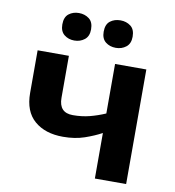

<svg xmlns="http://www.w3.org/2000/svg" viewBox="-83 -826 823 901"><g transform="rotate(10 328.0 -376.0)"><path d="M209 -546V-346Q209 -275 275 -275Q318 -275 355 -284.5Q392 -294 429 -310V-546H578V0H429V-217Q394 -198 349 -182.5Q304 -167 247 -167Q162 -167 111 -211Q60 -255 60 -343V-546ZM153 -686Q153 -721 173 -736.5Q193 -752 221 -752Q249 -752 269.5 -736.5Q290 -721 290 -686Q290 -653 269.5 -637Q249 -621 221 -621Q193 -621 173 -637Q153 -653 153 -686ZM350 -686Q350 -721 370 -736.5Q390 -752 419 -752Q447 -752 467.5 -736.5Q488 -721 488 -686Q488 -653 467.5 -637Q447 -621 419 -621Q390 -621 370 -637Q350 -653 350 -686Z"/></g></svg>

Font: Noto Sans IKEA
Style: Bold
Weight: 600
Designer: Monotype Design Team
Foundry: Monotype Imaging Inc.
Version: Version 2.001